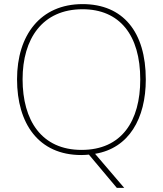

<svg xmlns="http://www.w3.org/2000/svg" viewBox="-20 -745 794 935"><path d="M690 -358C690 -590 579 -725 382 -725C177 -725 63 -574 63 -359C63 -143 168 10 376 10C389 10 401 9 413 8L549 170H585L443 4C608 -23 690 -168 690 -358ZM90 -359C90 -556 186 -700 382 -700C562 -700 663 -575 663 -358C663 -156 573 -15 377 -15C182 -15 90 -159 90 -359Z"/></svg>

Font: Noto Sans Malayalam Thin
Style: Regular
Weight: 100
Designer: Jelle Bosma - Monotype Design Team
Foundry: Monotype Imaging Inc.
Version: Version 2.104